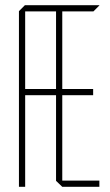

<svg xmlns="http://www.w3.org/2000/svg" viewBox="-20 -720 423 740"><path d="M53 0V-677L76 -700H77V0ZM77 -353V-377H196V-353ZM220 0 196 -23V-24H363V0ZM196 -24V-676H220V-24ZM77 -676V-700H197L220 -677V-676ZM220 -353V-377H339V-353ZM220 -676 197 -700H363V-699L340 -676Z"/></svg>

Font: Foldit Thin
Style: Regular
Weight: 100
Designer: Sophia Tai
Foundry: Sophia Tai
Version: Version 1.003